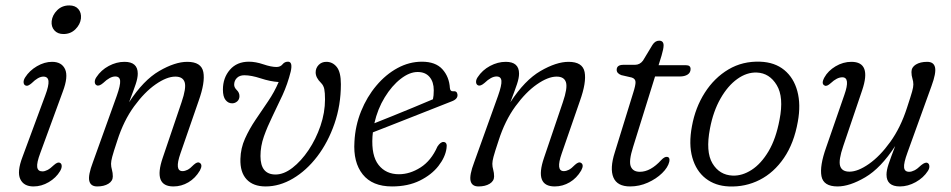

<svg xmlns="http://www.w3.org/2000/svg" viewBox="-20 -679 3506 708"><path d="M214 -553.5Q192.5 -553.5 180.5 -567Q168.5 -580.5 170.5 -601Q173 -623.5 190.8 -641.2Q208.5 -659 235.5 -659Q257.5 -659 269 -645.5Q280.5 -632 278.5 -611Q276 -589 258.2 -571.2Q240.5 -553.5 214 -553.5ZM128.5 -114.5Q115 -78.5 117.2 -62.8Q119.5 -47 136.5 -47Q145 -47 155.2 -52.2Q165.5 -57.5 179 -70.5Q193 -83 201 -78.5Q207 -76 207.5 -67.5Q208 -59 201.5 -48Q187 -23.5 160 -7.5Q133 8.5 103.5 8.5Q67.5 8.5 54.8 -18.5Q42 -45.5 63 -100.5L147 -327.5Q160.5 -363.5 158.8 -380Q157 -396.5 140 -396.5Q121 -396.5 96.5 -372Q90 -366.5 84.5 -364Q79 -361.5 73.5 -364Q67.5 -367 67 -375.5Q66.5 -384 73 -394Q88.5 -418.5 116.2 -434.8Q144 -451 172 -451Q207.5 -451 220 -423.8Q232.5 -396.5 211.5 -341Z M336.5 -364.5Q330 -367.5 329.5 -376.2Q329 -385 335.5 -394.5Q352.5 -420.5 381 -435.8Q409.5 -451 439 -451Q488 -451 488 -407.5Q488 -391.5 480.5 -369Q473 -346.5 456 -302Q509 -383.5 567.2 -417.2Q625.5 -451 670.5 -451Q722.5 -451 729.8 -413.2Q737 -375.5 712.5 -307L645.5 -113.5Q622.5 -48 653 -48Q662 -48 671.5 -52.8Q681 -57.5 694.5 -71.5Q708 -83.5 715.5 -79Q729 -72 717 -50Q700.5 -22 674.8 -6.8Q649 8.5 619.5 8.5Q544 8.5 580 -97L649.5 -302Q667.5 -354.5 661 -375.5Q654.5 -396.5 626.5 -396.5Q595 -396.5 554 -368Q513 -339.5 474.5 -286.8Q436 -234 412.5 -160.5Q398 -117 393.8 -100.8Q389.5 -84.5 389.5 -75Q389.5 -64 392.8 -52.8Q396 -41.5 396 -28.5Q396 -11.5 379.8 -1.5Q363.5 8.5 338.5 8.5Q314 8.5 309.2 -12.2Q304.5 -33 322.5 -80.5L410.5 -325.5Q424.5 -365 423 -381Q421.5 -397 405 -397Q385.5 -397 360.5 -373Q345.5 -360 336.5 -364.5Z M1237 -368.5Q1237 -291 1213.2 -222.5Q1189.5 -154 1149.8 -102Q1110 -50 1060.5 -20.8Q1011 8.5 959.5 8.5Q913.5 8.5 889.2 -17.8Q865 -44 866.5 -93Q867.5 -132.5 883.5 -168Q899.5 -203.5 922.5 -237.5Q945.5 -271.5 968.8 -305.8Q992 -340 1007.5 -376.5Q976.5 -378.5 941.5 -390Q906.5 -401.5 881 -401.5Q863.5 -401.5 853.5 -391.5Q843.5 -381.5 843.5 -366.5Q843.5 -356.5 853 -347Q863 -337.5 863 -324.5Q863 -312.5 854.8 -305.2Q846.5 -298 836 -298Q821.5 -298 811.8 -310.2Q802 -322.5 802 -348.5Q802 -392 827.8 -421.8Q853.5 -451.5 898 -451.5Q922.5 -451.5 951.2 -441.8Q980 -432 999.5 -432Q1014 -432 1022 -442Q1030 -452 1043 -451.5Q1060 -450.5 1052 -415Q1040.5 -369 1021.8 -328.2Q1003 -287.5 984.5 -249.8Q966 -212 953.2 -176Q940.5 -140 940.5 -103.5Q940.5 -35.5 996 -35.5Q1026.5 -35.5 1058.5 -60.2Q1090.5 -85 1117.8 -125.5Q1145 -166 1161.8 -215Q1178.5 -264 1178.5 -312.5Q1178.5 -337 1175.8 -350.5Q1173 -364 1164 -373Q1144 -392.5 1144 -412Q1144 -428 1155 -439.5Q1166 -451 1183.5 -451Q1206.5 -451 1221.8 -432Q1237 -413 1237 -368.5Z M1626.5 -132Q1622 -99.5 1596.8 -67Q1571.5 -34.5 1528 -13Q1484.5 8.5 1425.5 8.5Q1353 8.5 1317.5 -36Q1282 -80.5 1287 -156.5Q1290 -215.5 1311.5 -268.8Q1333 -322 1367.8 -363.2Q1402.5 -404.5 1445.8 -428Q1489 -451.5 1536 -451.5Q1586 -451.5 1611.2 -423.8Q1636.5 -396 1639 -354Q1640.5 -341.5 1650.5 -342.5Q1665.5 -344.5 1667 -330Q1668.5 -313.5 1645 -305Q1614.5 -293 1574.5 -277.2Q1534.5 -261.5 1492.8 -245Q1451 -228.5 1414.5 -214.2Q1378 -200 1355 -191Q1354 -183.5 1353.5 -175.5Q1349 -105 1376 -70.8Q1403 -36.5 1451 -36.5Q1491.5 -36.5 1530.8 -61.5Q1570 -86.5 1593 -138.5Q1604.5 -156 1615.5 -155.5Q1630.5 -154.5 1626.5 -132ZM1520 -413.5Q1490 -413.5 1457.5 -388.2Q1425 -363 1398.8 -320.2Q1372.5 -277.5 1360.5 -224.5Q1387.5 -235 1425.5 -250.5Q1463.5 -266 1503.8 -282.5Q1544 -299 1576.5 -313Q1579.5 -326 1579.5 -346Q1579.5 -377 1564 -395.2Q1548.5 -413.5 1520 -413.5Z M1742.5 -364.5Q1736 -367.5 1735.5 -376.2Q1735 -385 1741.5 -394.5Q1758.5 -420.5 1787 -435.8Q1815.5 -451 1845 -451Q1894 -451 1894 -407.5Q1894 -391.5 1886.5 -369Q1879 -346.5 1862 -302Q1915 -383.5 1973.2 -417.2Q2031.5 -451 2076.5 -451Q2128.5 -451 2135.8 -413.2Q2143 -375.5 2118.5 -307L2051.5 -113.5Q2028.5 -48 2059 -48Q2068 -48 2077.5 -52.8Q2087 -57.5 2100.5 -71.5Q2114 -83.5 2121.5 -79Q2135 -72 2123 -50Q2106.5 -22 2080.8 -6.8Q2055 8.5 2025.5 8.5Q1950 8.5 1986 -97L2055.5 -302Q2073.5 -354.5 2067 -375.5Q2060.5 -396.5 2032.5 -396.5Q2001 -396.5 1960 -368Q1919 -339.5 1880.5 -286.8Q1842 -234 1818.5 -160.5Q1804 -117 1799.8 -100.8Q1795.5 -84.5 1795.5 -75Q1795.5 -64 1798.8 -52.8Q1802 -41.5 1802 -28.5Q1802 -11.5 1785.8 -1.5Q1769.5 8.5 1744.5 8.5Q1720 8.5 1715.2 -12.2Q1710.5 -33 1728.5 -80.5L1816.5 -325.5Q1830.5 -365 1829 -381Q1827.5 -397 1811 -397Q1791.5 -397 1766.5 -373Q1751.5 -360 1742.5 -364.5Z M2310 -393 2271 -402Q2254 -408.5 2254 -421.5Q2254 -440 2279 -440H2321.5Q2339.5 -440 2351 -455.5L2386 -513.5Q2396 -529 2410.5 -529Q2427 -529 2427 -511.5Q2427 -499.5 2419.5 -474L2408.5 -438.5H2510Q2526.5 -438.5 2526.5 -424.5Q2526.5 -411 2515.5 -404Q2504.5 -397 2487 -397H2395.5L2314.5 -137Q2298 -85 2306 -65.2Q2314 -45.5 2339.5 -45.5Q2379 -45.5 2418.5 -89Q2431 -102 2440 -100.5Q2451.5 -99 2448 -82.5Q2443 -61.5 2421.5 -40.5Q2400 -19.5 2368.8 -5.5Q2337.5 8.5 2303.5 8.5Q2256 8.5 2242 -24.5Q2228 -57.5 2247 -117L2315 -337Q2324 -365 2323.5 -376.8Q2323 -388.5 2310 -393Z M2783.5 -451.5Q2837 -449.5 2872 -420.8Q2907 -392 2920.2 -342.8Q2933.5 -293.5 2922 -230.5Q2908 -151 2871 -96.8Q2834 -42.5 2781.5 -15.8Q2729 11 2668 8.5Q2617.5 6.5 2582.2 -21Q2547 -48.5 2533 -97.8Q2519 -147 2531.5 -213.5Q2544 -282.5 2579 -337.2Q2614 -392 2666.2 -423Q2718.5 -454 2783.5 -451.5ZM2681.5 -31.5Q2716.5 -30 2751.5 -52.5Q2786.5 -75 2814 -121.2Q2841.5 -167.5 2854.5 -237.5Q2871 -321 2844.2 -365.2Q2817.5 -409.5 2771 -411.5Q2734 -413 2698.8 -387.8Q2663.5 -362.5 2636.8 -315.5Q2610 -268.5 2598 -205Q2581.5 -119.5 2607.2 -76.5Q2633 -33.5 2681.5 -31.5Z M3400.5 -78Q3406.5 -75 3407 -66.2Q3407.5 -57.5 3401.5 -48.5Q3385.5 -23.5 3356.8 -7.5Q3328 8.5 3298.5 8.5Q3249 8.5 3249 -35Q3249 -51 3256.5 -73.5Q3264 -96 3281 -140.5Q3228 -59 3170.5 -25.2Q3113 8.5 3068.5 8.5Q3016.5 8.5 3009.2 -29.2Q3002 -67 3026.5 -135.5L3093.5 -329Q3116.5 -394 3086 -394Q3066.5 -394 3043.5 -372.5Q3028.5 -359 3021 -363.5Q3007 -369.5 3020 -393.5Q3033.5 -418 3061.2 -434.5Q3089 -451 3119.5 -451Q3195 -451 3159 -345.5L3089.5 -140.5Q3071.5 -88 3078 -67Q3084.5 -46 3112.5 -46Q3143.5 -46 3184.2 -74.5Q3225 -103 3263 -155.8Q3301 -208.5 3324.5 -281.5Q3339 -325.5 3343.5 -341.8Q3348 -358 3348 -367.5Q3348 -378.5 3344.5 -389.5Q3341 -400.5 3341 -413.5Q3341 -431 3357.2 -441Q3373.5 -451 3399 -451Q3423.5 -451 3428 -430.2Q3432.5 -409.5 3415 -362L3326.5 -117Q3312 -77.5 3313.8 -61.5Q3315.5 -45.5 3332.5 -45.5Q3341.5 -45.5 3352 -50.8Q3362.5 -56 3377 -70Q3392.5 -82.5 3400.5 -78Z"/></svg>

Font: Fraunces 72pt SuperSoft Light
Style: Italic
Weight: 300
Italic angle: -16°
Version: Version 1.000;[b76b70a41]